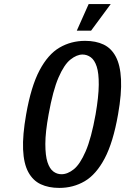

<svg xmlns="http://www.w3.org/2000/svg" viewBox="-20 -910 613 940"><path d="M270 10Q218 10 179.5 -8Q141 -26 118.5 -67.5Q96 -109 93 -178.5Q90 -248 108 -350Q132 -487 173.5 -565.5Q215 -644 271.5 -677Q328 -710 397 -710Q449 -710 487 -692Q525 -674 547 -632.5Q569 -591 572.5 -521.5Q576 -452 558 -350Q534 -213 492.5 -134.5Q451 -56 395 -23Q339 10 270 10ZM281 -57Q311 -57 341.5 -81.5Q372 -106 399.5 -169.5Q427 -233 448 -350Q463 -437 463.5 -494.5Q464 -552 453.5 -584Q443 -616 424.5 -629.5Q406 -643 384 -643Q356 -643 325 -618.5Q294 -594 266.5 -530.5Q239 -467 218 -350Q202 -263 202 -205.5Q202 -148 212.5 -116Q223 -84 241 -70.5Q259 -57 281 -57ZM356 -760 414 -890H522L426 -760Z"/></svg>

Font: Cuprum SemiBold
Style: Italic
Weight: 600
Italic angle: -10°
Version: Version 3.000